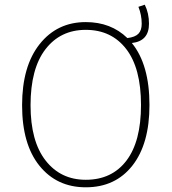

<svg xmlns="http://www.w3.org/2000/svg" viewBox="-20 -787 730 817"><path d="M541 -604Q616 -512 616 -340Q616 -175 543.5 -82.5Q471 10 345 10Q222 10 148 -81.5Q74 -173 74 -339Q74 -505 148.5 -599Q223 -693 345 -693Q452 -693 522 -625Q555 -629 569 -643.5Q583 -658 583 -686Q583 -723 569 -758L596 -767Q614 -731 614 -686Q614 -612 541 -604ZM345 -22Q456 -22 518 -103.5Q580 -185 580 -340Q580 -497 517 -578.5Q454 -660 345 -660Q237 -660 173.5 -577.5Q110 -495 110 -339Q110 -186 174 -104Q238 -22 345 -22Z"/></svg>

Font: Fira Sans UltraLight
Style: Regular
Weight: 200
Designer: Carrois Corporate & Edenspiekermann AG
Foundry: Carrois Corporate GbR & Edenspiekermann AG
Version: Version 4.106;PS 004.106;hotconv 1.0.70;makeotf.lib2.5.58329